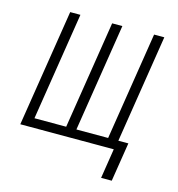

<svg xmlns="http://www.w3.org/2000/svg" viewBox="-104 -640 807 871"><g transform="rotate(15 300.0 -205.0)"><path d="M449 140 471 0H32L119 -550H167L87 -43H236L316 -550H364L284 -43H433L513 -550H561L481 -43H528L499 140Z"/></g></svg>

Font: NKDuy Mono Thin
Style: Italic
Weight: 100
Italic angle: -9°
Monospace: yes
Designer: NKDuy
Foundry: NKDuy
Version: Version 2.251; ttfautohint (v1.8.4.7-5d5b)